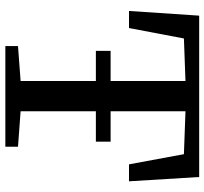

<svg xmlns="http://www.w3.org/2000/svg" viewBox="-44 -740 783 736"><g transform="rotate(90 348.0 -371.5)"><path d="M290 -58.5V-690.5L127 -684.5L87 -474H21.5L39.5 -743H658L674.5 -474H609.5L570.5 -684.5L406 -690.5V-58.5L542 -48.5V0H156V-48.5ZM522.5 -403.5V-347H174.5V-403.5Z"/></g></svg>

Font: Merriweather 28pt Medium
Style: Regular
Weight: 500
Version: Version 2.100